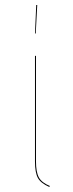

<svg xmlns="http://www.w3.org/2000/svg" viewBox="-20 -739 292 763"><path d="M123 -98Q123 -55 134.5 -34Q146 -13 178 0L176 4Q142 -11 130.5 -32Q119 -53 119 -98V-517H123ZM128 -719 122 -606H119L124 -719Z"/></svg>

Font: FiraGO Four
Style: Regular
Weight: 100
Designer: bBox Type
Foundry: bBox Type GmbH
Version: Version 1.001